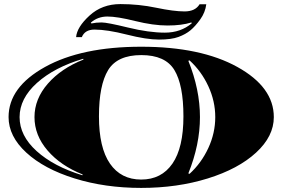

<svg xmlns="http://www.w3.org/2000/svg" viewBox="-20 -899 1385 941"><path d="M1322 -325Q1322 -231 1235 -151Q1148 -71 998.5 -24.5Q849 22 672 22Q495 22 345.5 -24.5Q196 -71 109 -151Q22 -231 22 -325Q22 -472 201 -571Q380 -670 672 -670Q964 -670 1143 -571Q1322 -472 1322 -325ZM879 -329Q879 -483 834.5 -556Q790 -629 672.5 -629Q555 -629 510 -555.5Q465 -482 465 -328.5Q465 -175 519 -97Q573 -19 672 -19Q771 -19 825 -97Q879 -175 879 -329ZM389 -607 388 -611Q246 -569 161 -492.5Q76 -416 76 -325Q76 -234 159.5 -158.5Q243 -83 384 -40L385 -44Q277 -87 213 -161.5Q149 -236 149 -325Q149 -414 214.5 -489Q280 -564 389 -607ZM909 -603 903 -601Q960 -460 960 -325Q960 -190 903 -49L909 -47Q967 -100 1001 -173.5Q1035 -247 1035 -325Q1035 -403 1001 -476.5Q967 -550 909 -603ZM918 -789Q871 -774 801 -774Q731 -774 642.5 -796Q554 -818 506.5 -818Q459 -818 425 -788L428 -784Q451 -789 478 -789Q505 -789 607.5 -764Q710 -739 788 -739Q866 -739 920 -785ZM443 -754Q396 -754 381 -717H353Q357 -766 418.5 -822.5Q480 -879 570 -879Q660 -879 746 -861Q832 -843 884.5 -843Q937 -843 958 -878H991Q986 -838 961.5 -804Q937 -770 913.5 -750.5Q890 -731 855 -718Q820 -705 759 -705Q698 -705 601.5 -729.5Q505 -754 443 -754Z"/></svg>

Font: Diplomata
Style: Regular
Weight: 400
Width: 7
Designer: Eduardo Rodriguez Tunni
Foundry: Eduardo Rodriguez Tunni
Version: Version 1.001